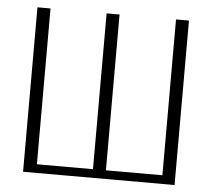

<svg xmlns="http://www.w3.org/2000/svg" viewBox="-48 -685 812 736"><g transform="rotate(5 358.0 -316.5)"><path d="M66.9 0V-632.8H117.2V-33.2H333V-632.8H382.8V-33.2H600.1V-632.8H649.9V0Z"/></g></svg>

Font: Resagokr
Style: Light
Weight: 300
Designer: gluk
Foundry: gluk
Version: Version 0.95